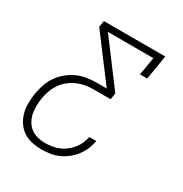

<svg xmlns="http://www.w3.org/2000/svg" viewBox="-171 -658 942 991"><g transform="rotate(30 300.0 -162.5)"><path d="M215 205Q186 205 157.5 199Q129 193 106 177.5Q83 162 67.5 139Q52 116 44.5 89Q37 62 37.5 32Q38 2 42 -27Q47 -55 56.5 -83.5Q66 -112 83 -137Q100 -162 124 -182Q148 -202 175.5 -214.5Q203 -227 232 -231.5Q261 -236 290 -236H350L157 -492L163 -530H529L505 -385H462L480 -492H209L401 -236L395 -198H290Q266 -198 242 -193.5Q218 -189 195 -178.5Q172 -168 152 -151.5Q132 -135 118 -113.5Q104 -92 96 -68.5Q88 -45 84 -21Q81 2 80.5 25.5Q80 49 85 70.5Q90 92 101 111Q112 130 129.5 143Q147 156 169.5 161.5Q192 167 215 167Q235 167 255.5 163.5Q276 160 295 152.5Q314 145 331.5 131.5Q349 118 362.5 101.5Q376 85 384.5 66Q393 47 397 26H439Q434 52 424 76Q414 100 398 121Q382 142 360.5 159Q339 176 315 186.5Q291 197 265.5 201Q240 205 215 205Z"/></g></svg>

Font: Iosevka Slab XLtExObl
Style: Regular
Weight: 200
Width: 7
Italic angle: -9°
Monospace: yes
Designer: Belleve Invis
Foundry: Belleve Invis
Version: Version 11.1.1; ttfautohint (v1.8.3)